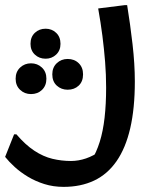

<svg xmlns="http://www.w3.org/2000/svg" viewBox="-57 -469 630 749"><path d="M7 55Q42 96 77 119Q112 142 147.5 150.5Q183 159 220 159Q249 159 278.5 149Q308 139 337 118L299 158Q319 126 332 84.5Q345 43 351 -10Q357 -63 357 -127Q357 -178 353 -228Q349 -278 342.5 -329Q336 -380 326 -436L430 -449H439Q451 -375 460 -297Q469 -219 469 -151Q469 -46 451 31.5Q433 109 397.5 160Q362 211 310 235.5Q258 260 191 260Q151 260 116 249Q81 238 52 220.5Q23 203 0.5 182.5Q-22 162 -37 143L-2 55ZM121 -240Q96 -240 79 -256Q62 -272 62 -298Q62 -325 79 -341Q96 -357 121 -357Q145 -357 162 -341Q179 -325 179 -298Q179 -272 162 -256Q145 -240 121 -240ZM207 -119Q182 -119 164.5 -135Q147 -151 147 -179Q147 -206 164.5 -222.5Q182 -239 207 -239Q233 -239 250 -222.5Q267 -206 267 -179Q267 -151 250 -135Q233 -119 207 -119ZM64 -102Q39 -102 21.5 -118.5Q4 -135 4 -162Q4 -189 21.5 -205.5Q39 -222 64 -222Q89 -222 106.5 -205.5Q124 -189 124 -162Q124 -135 107 -118.5Q90 -102 64 -102Z"/></svg>

Font: Kufam Medium
Style: Italic
Weight: 500
Italic angle: -11°
Designer: Artur Schmal
Foundry: Original Type
Version: Version 1.301; ttfautohint (v1.8.3)